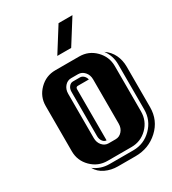

<svg xmlns="http://www.w3.org/2000/svg" viewBox="-222 -997 1053 1175"><g transform="rotate(-30 305.0 -409.5)"><path d="M480 -879.9 373 -710H274.9L381.8 -879.9ZM609.9 -440.9V-154.8Q609.9 -62 543.2 -0.5Q476.6 61 382.8 61H258.8Q211.9 61 171.9 42.2Q131.8 23.4 111.8 -13.2Q160.2 22.9 220.2 22.9H389.2Q464.4 22.9 518.1 -30.8Q571.8 -84.5 571.8 -160.2V-480Q571.8 -540 536.1 -587.9Q573.2 -563 591.6 -524.7Q609.9 -486.3 609.9 -440.9ZM548.8 -160.2Q548.8 -93.3 502.2 -46.6Q455.6 0 389.2 0H220.2Q154.3 0 107.2 -46.9Q60.1 -93.8 60.1 -160.2V-480Q60.1 -545.9 107.2 -593Q154.3 -640.1 220.2 -640.1H389.2Q455.6 -640.1 502.2 -593Q548.8 -545.9 548.8 -480ZM393.1 -163.1V-476.1Q393.1 -507.3 374.3 -528.6Q355.5 -549.8 329.1 -549.8H279.8Q253.4 -549.8 235.1 -528.6Q216.8 -507.3 216.8 -476.1V-163.1Q216.8 -131.8 235.1 -110.8Q253.4 -89.8 279.8 -89.8H329.1Q356 -89.8 374.5 -110.8Q393.1 -131.8 393.1 -163.1ZM370.1 -488.8H292Q277.8 -488.8 277.8 -472.2V-111.8Q261.7 -112.3 251 -127.2Q240.2 -142.1 240.2 -163.1V-476.1Q240.2 -497.6 251.7 -512.2Q263.2 -526.9 279.8 -526.9H329.1Q343.8 -526.9 355 -516.1Q366.2 -505.4 370.1 -488.8Z"/></g></svg>

Font: Laconic
Style: Shadow
Weight: 900
Width: 6
Designer: Robby Woodard
Version: Version 1.000